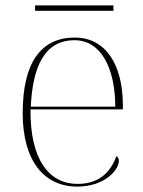

<svg xmlns="http://www.w3.org/2000/svg" viewBox="-20 -681 529 711"><path d="M110 -641H400V-661H110ZM266 10C367 10 420 -51 420 -85C420 -94 417 -99 411 -103C388 -39 343 0 267 0C163 0 91 -88 93 -276H435V-290C435 -448 367 -542 257 -542C133 -542 64 -451 64 -262C64 -87 142 10 266 10ZM407 -286H94C101 -433 144 -532 256 -532C354 -532 406 -430 407 -286Z"/></svg>

Font: Noto Serif Display Thin
Style: Regular
Weight: 100
Designer: Monotype Design Team
Foundry: Monotype Imaging Inc.
Version: Version 2.009